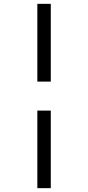

<svg xmlns="http://www.w3.org/2000/svg" viewBox="-20 -889 459 1000"><path d="M244.5 -869V-464H174.5V-869ZM244.5 -313V91H174.5V-313Z"/></svg>

Font: Merriweather 28pt Light
Style: Regular
Weight: 300
Version: Version 2.100